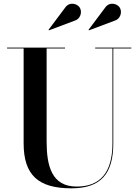

<svg xmlns="http://www.w3.org/2000/svg" viewBox="-20 -1009 753 1044"><path d="M602 -896C634.5 -904.5 646.5 -943.5 631 -968C617 -990 574.5 -1001.5 551 -966.5L461.5 -847L463.5 -844ZM384.5 -896C417 -904.5 429 -943.5 413.5 -968C399.5 -990 357 -1001.5 333.5 -966.5L244 -847L246 -844ZM18.5 -750V-745.5H108.5V-230C108.5 -57 188 15 368.5 15C529 15 596 -65 596 -230V-745.5H694V-750H497.5V-745.5H591.5V-230C591.5 -68 522 5.5 397 5.5C260.5 5.5 233.5 -108 233.5 -240V-745.5H333.5V-750Z"/></svg>

Font: Bodoni* 36pt Medium
Style: Regular
Weight: 500
Version: Version 2.3